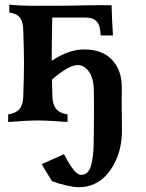

<svg xmlns="http://www.w3.org/2000/svg" viewBox="-20 -510 611 805"><path d="M138.7 -485.8Q256.8 -485.8 298.8 -486.8H298.3Q330.1 -488.3 447.8 -488.3Q449.2 -428.7 453.6 -361.3H402.3L399.9 -383.3Q397 -410.2 382.1 -423.3Q367.2 -436.5 337.9 -436.5H199.2Q196.8 -337.9 196.8 -254.9Q267.1 -302.7 333 -302.7Q408.7 -302.7 449.7 -259.3Q490.7 -215.8 490.7 -143.6Q490.7 -120.6 490.5 -105.7Q490.2 -90.8 490.2 -84.5Q490.2 -78.1 490.2 -77.1V-66.9Q490.2 -64.9 490.7 -30.3Q491.2 4.4 491.2 40.5Q491.2 74.7 483.9 108.2Q476.6 141.6 461.4 171.6Q446.3 201.7 425.3 224.9Q404.3 248 374.8 261.5Q345.2 274.9 311 274.9Q291 274.9 258.3 267.6Q225.6 260.3 197.8 249.5Q195.8 245.6 191.4 238.8Q187 231.9 185.5 229.5L186 230Q163.1 193.4 154.8 178.2L248 136.7Q248.5 137.2 251.7 142.8Q254.9 148.4 257.8 153.6Q260.7 158.7 261.7 160.6L261.2 160.2Q269 173.8 273.4 180.7Q277.8 187.5 286.6 199.5Q295.4 211.4 304 217.3Q312.5 223.1 320.8 223.1Q336.4 223.1 346.9 212.4Q357.4 201.7 362.5 180.9Q367.7 160.2 369.9 140.4Q372.1 120.6 372.6 92.8Q374 19 374 -42.5V-56.2Q374 -59.1 374 -66.9Q374 -74.7 373.8 -89.8Q373.5 -105 373.5 -125.5Q373.5 -179.7 353.5 -208.5Q333.5 -237.3 305.7 -237.3Q268.6 -237.3 197.8 -176.3Q198.2 -154.3 199.7 -106Q200.7 -70.8 215.8 -53Q231 -35.2 263.2 -30.3V1.5Q183.6 -4.9 138.7 -4.9Q93.8 -4.9 14.2 1.5V-30.3Q46.9 -35.2 61.8 -53Q76.7 -70.8 77.6 -106Q80.6 -196.8 80.6 -244.1Q80.6 -291.5 77.6 -382.3Q76.7 -418.5 63.7 -435.8Q50.8 -453.1 19 -457.5V-490.2Q67.4 -485.8 107.9 -485.8Z"/></svg>

Font: Flanker
Style: Bold
Weight: 700
Designer: Flanker
Foundry: Flanker
Version: Version 2.021